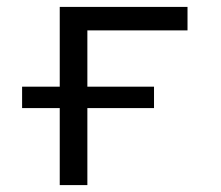

<svg xmlns="http://www.w3.org/2000/svg" viewBox="-20 -536 640 556"><path d="M153 -223H44V-285H153V-516H523V-448H233V-285H426V-223H233V0H153Z"/></svg>

Font: IBM Plaex Mono
Style: Regular
Weight: 400
Designer: Mike Abbink, Paul van der Laan, Pieter van Rosmalen
Foundry: Bold Monday
Version: Version 2.003